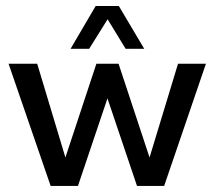

<svg xmlns="http://www.w3.org/2000/svg" viewBox="-20 -615 710 635"><path d="M335.9 -551.3 395.5 -453.6H457L373 -595.2H296.4L213.4 -453.6H274.9ZM568.8 -404.3 474.6 -94.2 372.1 -404.3H298.8L196.3 -94.2L103 -404.3H8.3L147.5 0H237.8L335.4 -289.6L433.1 0H522.9L661.1 -404.3Z"/></svg>

Font: Now Medium
Style: Regular
Weight: 500
Designer: Alfredo Marco Pradil
Foundry: Alfredo Marco Pradil
Version: Version 1.200;hotconv 1.0.109;makeotfexe 2.5.65596